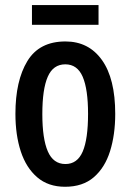

<svg xmlns="http://www.w3.org/2000/svg" viewBox="-20 -712 504 742"><path d="M425.3 -272Q425.3 -191.4 405.3 -127.7Q385.3 -64 342.5 -27.1Q299.8 9.8 231.4 9.8Q166.5 9.8 123.8 -26.9Q81.1 -63.5 60.3 -127Q39.6 -190.4 39.6 -272Q39.6 -399.9 85.7 -475.8Q131.8 -551.8 232.9 -551.8Q322.8 -551.8 374 -480Q425.3 -408.2 425.3 -272ZM143.6 -271Q143.6 -175.8 164.8 -127Q186 -78.1 232.9 -78.1Q278.8 -78.1 299.6 -126.2Q320.3 -174.3 320.3 -272Q320.3 -367.2 299.6 -415.3Q278.8 -463.4 232.4 -463.4Q185.5 -463.4 164.6 -415.5Q143.6 -367.7 143.6 -271ZM360.8 -692.4V-616.2H103.5V-692.4Z"/></svg>

Font: Open Sans Condensed SemiBold
Style: Regular
Weight: 600
Width: 3
Designer: Monotype Design Team
Foundry: Monotype Imaging Inc.
Version: Version 3.000; ttfautohint (v1.8.4)